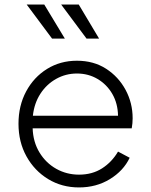

<svg xmlns="http://www.w3.org/2000/svg" viewBox="-20 -809 661 841"><path d="M326 12Q251 12 191 -24.5Q131 -61 96 -124Q61 -187 61 -267Q61 -346 94.5 -408.5Q128 -471 186 -507Q244 -543 317 -543Q390 -543 444.5 -508Q499 -473 530 -415.5Q561 -358 561 -291Q561 -269 557 -247H123Q125 -187 153 -141Q181 -95 226.5 -69.5Q272 -44 326 -44Q384 -44 427 -71.5Q470 -99 497 -145L548 -118Q521 -61 461.5 -24.5Q402 12 326 12ZM317 -487Q268 -487 226 -463.5Q184 -440 157 -398.5Q130 -357 124 -302H497Q496 -356 472 -397.5Q448 -439 407.5 -463Q367 -487 317 -487ZM208 -640 97 -789H174L264 -640ZM359 -640 248 -789H325L414 -640Z"/></svg>

Font: Plus Jakarta Sans Light
Style: Regular
Weight: 300
Designer: Gumpita Rahayu
Foundry: Tokotype
Version: Version 2.006; ttfautohint (v1.8.4.7-5d5b)